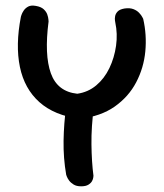

<svg xmlns="http://www.w3.org/2000/svg" viewBox="-20 -666 579 679"><path d="M262 -245.8Q172 -257.8 119.2 -304.9Q66.4 -352.1 50.4 -429.2Q34.4 -506.2 53.9 -606.9Q53.9 -606.9 56 -613.4Q58.1 -620 63.8 -628.6Q69.5 -637.2 79.8 -642.8Q90 -648.2 106.9 -645.1Q125.2 -642 134.5 -633.3Q143.8 -624.6 147.2 -614.8Q150.6 -604.9 151.2 -597.4Q151.8 -590 151.8 -590Q136.5 -471.9 159.8 -406.9Q183.1 -342 253.2 -334.5Q291.1 -339.8 320.1 -363.9Q349 -388 366.8 -425Q384.5 -462 390.4 -504.1Q396.4 -546.2 387.6 -587.1Q387.6 -587.1 386.6 -593.3Q385.5 -599.5 387.1 -608.5Q388.6 -617.5 396 -625.3Q403.4 -633.1 420.6 -636Q439.1 -638.6 451.8 -633.7Q464.4 -628.8 472 -620.6Q479.6 -612.5 483 -605.9Q486.4 -599.4 486.4 -599.4Q499.4 -542.8 493.9 -484.3Q488.4 -425.9 461.6 -374.9Q434.9 -323.9 385.6 -289.1Q336.2 -254.4 262 -245.8ZM266.9 -7.1Q250.6 -7.1 240.4 -13.4Q230.1 -19.8 224.4 -27.5Q218.8 -35.2 216.4 -41.6Q214.1 -47.9 214.1 -47.9Q203.8 -106.9 204.8 -168.3Q205.8 -229.8 214.2 -290.6L312.4 -291.2Q302.6 -217.5 303.4 -155.1Q304.2 -92.8 310.5 -44.5Q310.5 -44.5 309.9 -38.8Q309.4 -33 305.6 -25.8Q301.9 -18.6 292.7 -12.9Q283.5 -7.1 266.9 -7.1Z"/></svg>

Font: Sour Gummy Black
Style: Regular
Weight: 900
Version: Version 1.000